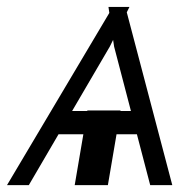

<svg xmlns="http://www.w3.org/2000/svg" viewBox="-74 -539 559 559"><path d="M363.3 0 324.6 -148.1H265.3L240.1 0H143.5L168.7 -148.1H96.6V-148.4L9.9 0H-53.6L244.3 -501.4L241.8 -518.8H302.9L295.1 -503.2L427.6 0ZM245.7 -403.4 136 -215.9H180L180.4 -217.3H277L276.6 -215.9H307.2L258.2 -403.4L255.3 -422.9Z"/></svg>

Font: Inter UI Extra Light
Style: Italic
Weight: 200
Italic angle: -9.39999°
Designer: Rasmus Andersson
Foundry: rsms
Version: 3.2;8d6f07862